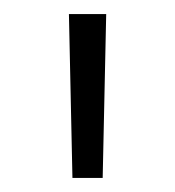

<svg xmlns="http://www.w3.org/2000/svg" viewBox="-20 -790 249 273"><path d="M78 -770H131L126 -537H83Z"/></svg>

Font: M PLUS 1p Light
Style: Regular
Weight: 300
Version: Version 1.061